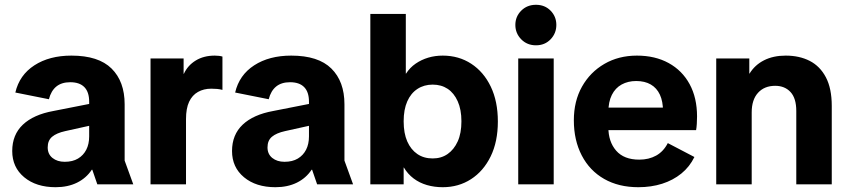

<svg xmlns="http://www.w3.org/2000/svg" viewBox="-20 -769 3537 801"><path d="M212 12Q131 12 81 -29.5Q31 -71 31 -139Q31 -207 75.5 -249Q120 -291 203 -306L401 -345V-255L252 -222Q216 -214 197.5 -198.5Q179 -183 179 -154Q179 -126 199 -110Q219 -94 250 -94Q283 -94 305.5 -107.5Q328 -121 340 -144.5Q352 -168 352 -200V-345Q352 -385 332 -405.5Q312 -426 273 -426Q237 -426 215 -408Q193 -390 184 -355L44 -383Q61 -456 123.5 -496.5Q186 -537 278 -537Q391 -537 445.5 -483Q500 -429 500 -334V-99L536 0H386L365 -61H363Q340 -26 301.5 -7Q263 12 212 12Z M608 0V-525H746V-461H747Q763 -496 796.5 -516.5Q830 -537 876 -537Q885 -537 893.5 -536Q902 -535 908 -533V-394Q897 -397 885.5 -398Q874 -399 861 -399Q830 -399 806 -385.5Q782 -372 769 -344.5Q756 -317 756 -272V0Z M1129 12Q1048 12 998 -29.5Q948 -71 948 -139Q948 -207 992.5 -249Q1037 -291 1120 -306L1318 -345V-255L1169 -222Q1133 -214 1114.5 -198.5Q1096 -183 1096 -154Q1096 -126 1116 -110Q1136 -94 1167 -94Q1200 -94 1222.5 -107.5Q1245 -121 1257 -144.5Q1269 -168 1269 -200V-345Q1269 -385 1249 -405.5Q1229 -426 1190 -426Q1154 -426 1132 -408Q1110 -390 1101 -355L961 -383Q978 -456 1040.5 -496.5Q1103 -537 1195 -537Q1308 -537 1362.5 -483Q1417 -429 1417 -334V-99L1453 0H1303L1282 -61H1280Q1257 -26 1218.5 -7Q1180 12 1129 12Z M1785 -108Q1821 -108 1847.5 -126.5Q1874 -145 1889.5 -179Q1905 -213 1905 -263Q1905 -312 1889.5 -346.5Q1874 -381 1847.5 -398.5Q1821 -416 1785 -416Q1749 -416 1721.5 -398Q1694 -380 1679 -346Q1664 -312 1664 -263Q1664 -213 1679 -179Q1694 -145 1721 -126.5Q1748 -108 1785 -108ZM1525 0V-711H1673V-462H1674Q1690 -487 1714 -503.5Q1738 -520 1766.5 -528.5Q1795 -537 1827 -537Q1894 -537 1946 -503Q1998 -469 2027.5 -407.5Q2057 -346 2057 -262Q2057 -178 2027 -116.5Q1997 -55 1945 -21.5Q1893 12 1827 12Q1792 12 1761 3Q1730 -6 1705.5 -24.5Q1681 -43 1665 -70H1664V0Z M2142 0V-525H2290V0ZM2216 -580Q2179 -580 2154.5 -605Q2130 -630 2130 -665Q2130 -700 2154.5 -724.5Q2179 -749 2216 -749Q2253 -749 2277 -724.5Q2301 -700 2301 -665Q2301 -630 2277 -605Q2253 -580 2216 -580Z M2643 12Q2561 12 2500.5 -22.5Q2440 -57 2407 -120.5Q2374 -184 2374 -267Q2374 -347 2408 -407.5Q2442 -468 2501.5 -502.5Q2561 -537 2637 -537Q2713 -537 2769.5 -506Q2826 -475 2857 -418Q2888 -361 2888 -283Q2888 -269 2887 -252.5Q2886 -236 2884 -226H2444V-320H2789L2746 -305Q2746 -346 2733 -374Q2720 -402 2695 -416.5Q2670 -431 2634 -431Q2600 -431 2573.5 -416.5Q2547 -402 2532.5 -373Q2518 -344 2518 -301V-238Q2518 -178 2550.5 -140.5Q2583 -103 2647 -103Q2687 -103 2717.5 -120Q2748 -137 2766 -172L2877 -114Q2857 -73 2822.5 -45Q2788 -17 2742.5 -2.5Q2697 12 2643 12Z M3302 0V-306Q3302 -359 3278 -385Q3254 -411 3214 -411Q3169 -411 3142.5 -382Q3116 -353 3116 -300V0H2968V-525H3106V-462H3107Q3129 -498 3167.5 -517.5Q3206 -537 3258 -537Q3315 -537 3358 -515Q3401 -493 3425.5 -446.5Q3450 -400 3450 -327V0Z"/></svg>

Font: TikTok Sans 24pt
Style: Bold
Weight: 700
Version: Version 4.000